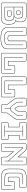

<svg xmlns="http://www.w3.org/2000/svg" viewBox="2394 -3164 795 5622"><g transform="rotate(90 2791.0 -352.5)"><path d="M105 10Q81 10 70 -1Q59 -12 59 -36V-684Q59 -708 70 -719Q81 -730 105 -730H424Q528 -730 577 -689.5Q626 -649 626 -567V-519Q626 -483 616 -458Q606 -433 586 -417Q640 -404 666.5 -365Q693 -326 693 -256V-164Q693 -76 643.5 -33Q594 10 489 10ZM489 0Q588 0 635.5 -40Q683 -80 683 -164V-256Q683 -329 652 -367Q621 -405 557 -411Q587 -424 601.5 -450.5Q616 -477 616 -519V-567Q616 -645 569 -682.5Q522 -720 424 -720H105Q86 -720 77.5 -711.5Q69 -703 69 -684V-36Q69 -17 77.5 -8.5Q86 0 105 0ZM449 -90H180V-630H383Q424 -630 450 -621.5Q476 -613 490 -598.5Q504 -584 509 -565Q514 -546 514 -524V-460Q514 -430 503.5 -405Q493 -380 450 -369Q491 -369 517 -360.5Q543 -352 557 -336.5Q571 -321 575.5 -300Q580 -279 580 -254V-190Q580 -168 575 -149.5Q570 -131 556.5 -118Q543 -105 517 -97.5Q491 -90 449 -90ZM383 -620H190V-369H383Q424 -369 448 -376.5Q472 -384 484.5 -396.5Q497 -409 500.5 -425.5Q504 -442 504 -460V-524Q504 -564 481 -592Q458 -620 383 -620ZM294 -550H379Q398 -550 407.5 -540Q417 -530 417 -510V-482Q417 -462 407.5 -452Q398 -442 379 -442H294ZM379 -540H304V-452H379Q394 -452 400.5 -459.5Q407 -467 407 -482V-510Q407 -525 400.5 -532.5Q394 -540 379 -540ZM450 -359H190V-100H449Q524 -100 547 -124.5Q570 -149 570 -190V-254Q570 -299 547.5 -329Q525 -359 450 -359ZM294 -288H424Q443 -288 452.5 -278.5Q462 -269 462 -249V-210Q462 -190 452.5 -180Q443 -170 424 -170H294ZM424 -278H304V-180H424Q439 -180 445.5 -187.5Q452 -195 452 -210V-249Q452 -264 445 -271Q438 -278 424 -278Z M1417 -684V-189Q1417 -142 1403.5 -102.5Q1390 -63 1355 -35Q1320 -7 1257.5 9Q1195 25 1098 25Q1001 25 938.5 9Q876 -7 841 -35Q806 -63 792.5 -102.5Q779 -142 779 -189V-684Q779 -708 790 -719Q801 -730 825 -730H982Q1006 -730 1017 -719Q1028 -708 1028 -684V-228Q1028 -210 1043.5 -200.5Q1059 -191 1100 -191Q1142 -191 1157.5 -200.5Q1173 -210 1173 -228V-684Q1173 -708 1183.5 -719Q1194 -730 1219 -730H1371Q1395 -730 1406 -719Q1417 -708 1417 -684ZM1407 -189V-684Q1407 -703 1398.5 -711.5Q1390 -720 1371 -720H1219Q1200 -720 1191.5 -711.5Q1183 -703 1183 -684V-228Q1183 -208 1168 -194.5Q1153 -181 1100 -181Q1048 -181 1033 -194.5Q1018 -208 1018 -228V-684Q1018 -703 1009.5 -711.5Q1001 -720 982 -720H825Q806 -720 797.5 -711.5Q789 -703 789 -684V-189Q789 -143 802.5 -105.5Q816 -68 850.5 -41.5Q885 -15 945 0Q1005 15 1098 15Q1191 15 1251 0Q1311 -15 1345.5 -41.5Q1380 -68 1393.5 -105.5Q1407 -143 1407 -189ZM899 -630H909V-213Q909 -157 948.5 -122.5Q988 -88 1099 -88Q1210 -88 1250 -122.5Q1290 -157 1290 -213V-630H1300V-213Q1300 -153 1258 -115.5Q1216 -78 1099 -78Q982 -78 940.5 -115.5Q899 -153 899 -213Z M1576 10Q1552 10 1541 -1Q1530 -12 1530 -36V-684Q1530 -708 1541 -719Q1552 -730 1576 -730H1731Q1755 -730 1766 -719Q1777 -708 1777 -684V-199H1894V-351Q1894 -375 1905 -386Q1916 -397 1940 -397H2085Q2109 -397 2120 -386Q2131 -375 2131 -351V-36Q2131 -12 2120 -1Q2109 10 2085 10ZM2085 0Q2104 0 2112.5 -8.5Q2121 -17 2121 -36V-351Q2121 -370 2112.5 -378.5Q2104 -387 2085 -387H1940Q1921 -387 1912.5 -378.5Q1904 -370 1904 -351V-189H1767V-684Q1767 -703 1758.5 -711.5Q1750 -720 1731 -720H1576Q1557 -720 1548.5 -711.5Q1540 -703 1540 -684V-36Q1540 -17 1548.5 -8.5Q1557 0 1576 0ZM1649 -90V-630H1659V-100H2007V-297H2017V-90Z M2271 10Q2247 10 2236 -1Q2225 -12 2225 -36V-684Q2225 -708 2236 -719Q2247 -730 2271 -730H2426Q2450 -730 2461 -719Q2472 -708 2472 -684V-199H2589V-351Q2589 -375 2600 -386Q2611 -397 2635 -397H2780Q2804 -397 2815 -386Q2826 -375 2826 -351V-36Q2826 -12 2815 -1Q2804 10 2780 10ZM2780 0Q2799 0 2807.5 -8.5Q2816 -17 2816 -36V-351Q2816 -370 2807.5 -378.5Q2799 -387 2780 -387H2635Q2616 -387 2607.5 -378.5Q2599 -370 2599 -351V-189H2462V-684Q2462 -703 2453.5 -711.5Q2445 -720 2426 -720H2271Q2252 -720 2243.5 -711.5Q2235 -703 2235 -684V-36Q2235 -17 2243.5 -8.5Q2252 0 2271 0ZM2344 -90V-630H2354V-100H2702V-297H2712V-90Z M3083 10Q3058 10 3047.5 -1Q3037 -12 3037 -36V-161L2886 -363Q2862 -395 2854 -419Q2846 -443 2846 -492V-684Q2846 -708 2857 -719Q2868 -730 2892 -730H3046Q3070 -730 3081 -719Q3092 -708 3092 -684V-520Q3092 -511 3093 -502Q3094 -493 3099 -483L3146 -411Q3149 -405 3152.5 -402Q3156 -399 3161 -399H3171Q3176 -399 3179.5 -402Q3183 -405 3187 -411L3233 -483Q3238 -493 3239 -502Q3240 -511 3240 -520V-684Q3240 -708 3251 -719Q3262 -730 3286 -730H3435Q3459 -730 3470 -719Q3481 -708 3481 -684V-492Q3481 -443 3473 -419Q3465 -395 3441 -363L3291 -160V-36Q3291 -12 3280 -1Q3269 10 3245 10ZM3245 0Q3264 0 3272.5 -8.5Q3281 -17 3281 -36V-163L3433 -369Q3455 -400 3463 -423Q3471 -446 3471 -492V-684Q3471 -703 3462.5 -711.5Q3454 -720 3435 -720H3286Q3267 -720 3258.5 -711.5Q3250 -703 3250 -684V-520Q3250 -510 3249 -499Q3248 -488 3241 -478L3195 -406Q3190 -397 3184.5 -393Q3179 -389 3171 -389H3161Q3153 -389 3147.5 -393Q3142 -397 3137 -406L3091 -478Q3084 -488 3083 -499Q3082 -510 3082 -520V-684Q3082 -703 3073.5 -711.5Q3065 -720 3046 -720H2892Q2873 -720 2864.5 -711.5Q2856 -703 2856 -684V-492Q2856 -446 2863.5 -423Q2871 -400 2894 -369L3047 -164V-36Q3047 -17 3055.5 -8.5Q3064 0 3083 0ZM3176 -261H3169V-90H3159V-261H3149Q3127 -261 3109.5 -271Q3092 -281 3076 -303L2979 -438Q2968 -453 2966 -473Q2964 -493 2964 -515V-630H2974V-515Q2974 -494 2976 -475.5Q2978 -457 2988 -442L3085 -307Q3098 -287 3115 -279Q3132 -271 3149 -271H3176Q3195 -271 3210.5 -279.5Q3226 -288 3241 -307L3341 -442Q3351 -455 3353 -474.5Q3355 -494 3355 -515V-630H3365V-515Q3365 -493 3363.5 -473.5Q3362 -454 3350 -438L3250 -303Q3234 -281 3216.5 -271Q3199 -261 3176 -261Z M3605 10Q3581 10 3570 -1Q3559 -12 3559 -36V-155Q3559 -179 3570 -190Q3581 -201 3605 -201H3694V-517H3605Q3581 -517 3570 -528Q3559 -539 3559 -563V-684Q3559 -708 3570 -719Q3581 -730 3605 -730H4031Q4055 -730 4066 -719Q4077 -708 4077 -684V-563Q4077 -539 4066 -528Q4055 -517 4031 -517H3944V-201H4031Q4055 -201 4066 -190Q4077 -179 4077 -155V-36Q4077 -12 4066 -1Q4055 10 4031 10ZM3605 0H4031Q4050 0 4058.5 -8.5Q4067 -17 4067 -36V-155Q4067 -174 4058.5 -182.5Q4050 -191 4031 -191H3934V-527H4031Q4050 -527 4058.5 -535.5Q4067 -544 4067 -563V-684Q4067 -703 4058.5 -711.5Q4050 -720 4031 -720H3605Q3586 -720 3577.5 -711.5Q3569 -703 3569 -684V-563Q3569 -544 3577.5 -535.5Q3586 -527 3605 -527H3704V-191H3605Q3586 -191 3577.5 -182.5Q3569 -174 3569 -155V-36Q3569 -17 3577.5 -8.5Q3586 0 3605 0ZM3977 -90H3659V-100H3814V-620H3659V-630H3977V-620H3824V-100H3977Z M4322 -622 4690 -208V-630H4700V-90H4690V-193L4312 -617Q4311 -618 4309.5 -619Q4308 -620 4307 -620Q4306 -620 4305.5 -619Q4305 -618 4305 -617V-90H4295V-619Q4295 -625 4299 -628Q4303 -631 4307 -631Q4311 -631 4314 -629Q4317 -627 4322 -622ZM4376 0Q4395 0 4403.5 -8.5Q4412 -17 4412 -36V-366L4583 -159V-36Q4583 -17 4591.5 -8.5Q4600 0 4619 0H4769Q4788 0 4796.5 -8.5Q4805 -17 4805 -36V-684Q4805 -703 4796.5 -711.5Q4788 -720 4769 -720H4619Q4600 -720 4591.5 -711.5Q4583 -703 4583 -684V-471L4389 -693Q4376 -708 4362.5 -714Q4349 -720 4330 -720H4226Q4207 -720 4198.5 -711.5Q4190 -703 4190 -684V-36Q4190 -17 4198.5 -8.5Q4207 0 4226 0ZM4376 10H4226Q4202 10 4191 -1Q4180 -12 4180 -36V-684Q4180 -708 4191 -719Q4202 -730 4226 -730H4330Q4352 -730 4367 -723Q4382 -716 4397 -700L4573 -499V-684Q4573 -708 4584 -719Q4595 -730 4619 -730H4769Q4793 -730 4804 -719Q4815 -708 4815 -684V-36Q4815 -12 4804 -1Q4793 10 4769 10H4619Q4595 10 4584 -1Q4573 -12 4573 -36V-155L4422 -338V-36Q4422 -12 4411 -1Q4400 10 4376 10Z M5178 10Q5047 10 4984.5 -43Q4922 -96 4922 -204V-516Q4922 -624 4984.5 -677Q5047 -730 5178 -730H5428Q5452 -730 5463 -719Q5474 -708 5474 -684V-563Q5474 -539 5463 -528Q5452 -517 5428 -517H5220Q5195 -517 5182 -507.5Q5169 -498 5169 -477V-238Q5169 -218 5177.5 -208.5Q5186 -199 5205 -199H5292V-345Q5292 -369 5303 -380Q5314 -391 5338 -391H5493Q5517 -391 5528 -380Q5539 -369 5539 -345V-36Q5539 -12 5528 -1Q5517 10 5493 10ZM5493 0Q5512 0 5520.5 -8.5Q5529 -17 5529 -36V-345Q5529 -364 5520.5 -372.5Q5512 -381 5493 -381H5338Q5319 -381 5310.5 -372.5Q5302 -364 5302 -345V-189H5205Q5182 -189 5170.5 -201Q5159 -213 5159 -238V-477Q5159 -502 5174 -514.5Q5189 -527 5220 -527H5428Q5447 -527 5455.5 -535.5Q5464 -544 5464 -563V-684Q5464 -703 5455.5 -711.5Q5447 -720 5428 -720H5178Q5053 -720 4992.5 -670Q4932 -620 4932 -516V-204Q4932 -100 4992.5 -50Q5053 0 5178 0ZM5221 -90Q5166 -90 5131 -97Q5096 -104 5076 -119.5Q5056 -135 5048.5 -159.5Q5041 -184 5041 -219V-499Q5041 -570 5073 -600Q5105 -630 5201 -630H5374V-620H5201Q5113 -620 5082 -592.5Q5051 -565 5051 -499V-219Q5051 -154 5085.5 -127Q5120 -100 5221 -100H5410V-291H5420V-90Z"/></g></svg>

Font: Bungee Outline
Style: Regular
Weight: 400
Designer: David Jonathan Ross
Foundry: David Jonathan Ross
Version: Version 1.000;PS 1.0;hotconv 1.0.72;makeotf.lib2.5.5900